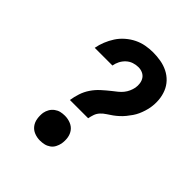

<svg xmlns="http://www.w3.org/2000/svg" viewBox="-206 -873 1012 1012"><g transform="rotate(45 300.0 -367.5)"><path d="M218 -255Q222 -282 231 -309.5Q240 -337 256.5 -361.5Q273 -386 295 -406Q317 -426 341 -445Q354 -455 367 -465.5Q380 -476 390 -488.5Q400 -501 406.5 -515.5Q413 -530 416 -545Q419 -562 416.5 -578.5Q414 -595 405.5 -607.5Q397 -620 382.5 -626.5Q368 -633 351 -633Q333 -633 315 -627Q297 -621 282.5 -607.5Q268 -594 259.5 -577Q251 -560 248 -542H116Q121 -569 131.5 -595Q142 -621 157.5 -645Q173 -669 195.5 -688.5Q218 -708 243.5 -720.5Q269 -733 296.5 -738Q324 -743 350 -743Q380 -743 408.5 -738Q437 -733 462 -720.5Q487 -708 506 -688Q525 -668 535.5 -642Q546 -616 548.5 -587Q551 -558 546 -528Q543 -512 538 -496Q533 -480 526 -464.5Q519 -449 509 -434.5Q499 -420 488 -406.5Q477 -393 464 -381Q451 -369 436.5 -358.5Q422 -348 407 -338.5Q392 -329 380 -316Q368 -303 362.5 -287Q357 -271 354 -255ZM257 8Q235 8 215 0Q195 -8 182.5 -24.5Q170 -41 166.5 -63Q163 -85 166 -107Q169 -123 177 -137Q185 -151 198.5 -161Q212 -171 227 -174.5Q242 -178 258 -178Q280 -178 300.5 -170Q321 -162 333.5 -145.5Q346 -129 349.5 -107Q353 -85 349 -62Q346 -47 338.5 -32.5Q331 -18 317.5 -8.5Q304 1 288.5 4.5Q273 8 257 8Z"/></g></svg>

Font: Iosevka Etoile Extrabold
Style: Italic
Weight: 800
Italic angle: -9°
Designer: Belleve Invis
Foundry: Belleve Invis
Version: Version 22.1.2; ttfautohint (v1.8.4)